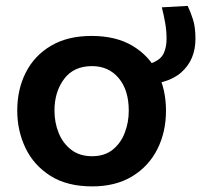

<svg xmlns="http://www.w3.org/2000/svg" viewBox="-20 -636 700 668"><path d="M301 12.5Q213 12.5 155 -24.5Q97 -61.5 68.5 -121.5Q40 -181.5 40 -251Q40 -325.5 70 -384.2Q100 -443 157.8 -477Q215.5 -511 298.5 -511Q383.5 -511 441.2 -476.5Q499 -442 528.2 -383.2Q557.5 -324.5 557.5 -251Q557.5 -176 527.2 -116.5Q497 -57 439.5 -22.2Q382 12.5 301 12.5ZM300.5 -92.5Q343.5 -92.5 371.8 -115Q400 -137.5 414 -173.8Q428 -210 428 -251Q428 -322.5 393 -364.2Q358 -406 300 -406Q236.5 -406 203 -361.2Q169.5 -316.5 169.5 -251Q169.5 -210 184 -173.8Q198.5 -137.5 227.8 -115Q257 -92.5 300.5 -92.5ZM458 -340.5 440.5 -408Q490.5 -408 516 -419.8Q541.5 -431.5 550.5 -452.5Q559.5 -473.5 559.5 -501Q559.5 -529.5 554.5 -557.5Q549.5 -585.5 543 -610.5L633 -615.5Q643 -594.5 651.5 -568Q660 -541.5 660 -501Q660 -428 610.8 -384.2Q561.5 -340.5 458 -340.5Z"/></svg>

Font: Heraclito SemiBold
Style: Regular
Weight: 600
Designer: Kostas Bartsokas (font) & Cristiano Sobral (main changes)
Foundry: Kostas Bartsokas (font) & Cristiano Sobral (main changes)
Version: Version 1.00;July 8, 2020;FontCreator 13.0.0.2655 64-bit